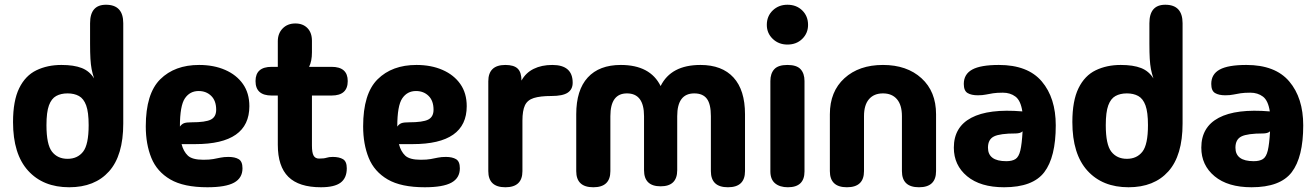

<svg xmlns="http://www.w3.org/2000/svg" viewBox="-20 -782 5553 810"><path d="M272 8Q162 8 98.5 -62Q35 -132 35 -267Q35 -357 61 -410Q87 -463 133.5 -485.5Q180 -508 239 -508Q292 -508 325 -495Q358 -482 377 -451Q370 -472 366.5 -490.5Q363 -509 361.5 -534Q360 -559 360 -598V-684Q360 -762 427 -762Q500 -762 500 -684V-261Q500 -126 440 -59Q380 8 272 8ZM265 -112Q307 -112 330.5 -142Q354 -172 354 -254Q354 -309 343.5 -337.5Q333 -366 313 -377Q293 -388 265 -388Q237 -388 217 -377Q197 -366 186.5 -337.5Q176 -309 176 -254Q176 -172 199.5 -142Q223 -112 265 -112Z M855 8Q755 8 698.5 -25Q642 -58 618.5 -116Q595 -174 595 -249Q595 -387 656 -447.5Q717 -508 820 -508Q882 -508 930 -487Q978 -466 1005 -427.5Q1032 -389 1032 -334Q1032 -174 804 -174H746Q754 -143 772.5 -125.5Q791 -108 838 -108Q864 -108 880 -111Q896 -114 910.5 -117Q925 -120 944 -120Q971 -120 987 -110.5Q1003 -101 1003 -72Q1003 -31 967.5 -11.5Q932 8 855 8ZM739 -248Q747 -259 757 -262.5Q767 -266 788 -266Q847 -266 869.5 -277.5Q892 -289 892 -319Q892 -357 871 -377.5Q850 -398 818 -398Q781 -398 760 -367Q739 -336 739 -248Z M1334 8Q1241 8 1196.5 -36Q1152 -80 1152 -171V-379H1126Q1058 -379 1058 -440Q1058 -500 1126 -500H1152V-608Q1152 -641 1172.5 -662Q1193 -683 1226 -683Q1258 -683 1277 -663.5Q1296 -644 1296 -610V-561Q1296 -524 1284 -500H1379Q1447 -500 1447 -440Q1447 -379 1379 -379H1296V-168Q1296 -138 1303 -125.5Q1310 -113 1326 -113Q1347 -113 1357.5 -116.5Q1368 -120 1384 -120Q1411 -120 1427 -110.5Q1443 -101 1443 -72Q1443 -31 1417 -11.5Q1391 8 1334 8Z M1772 8Q1672 8 1615.5 -25Q1559 -58 1535.5 -116Q1512 -174 1512 -249Q1512 -387 1573 -447.5Q1634 -508 1737 -508Q1799 -508 1847 -487Q1895 -466 1922 -427.5Q1949 -389 1949 -334Q1949 -174 1721 -174H1663Q1671 -143 1689.5 -125.5Q1708 -108 1755 -108Q1781 -108 1797 -111Q1813 -114 1827.5 -117Q1842 -120 1861 -120Q1888 -120 1904 -110.5Q1920 -101 1920 -72Q1920 -31 1884.5 -11.5Q1849 8 1772 8ZM1656 -248Q1664 -259 1674 -262.5Q1684 -266 1705 -266Q1764 -266 1786.5 -277.5Q1809 -289 1809 -319Q1809 -357 1788 -377.5Q1767 -398 1735 -398Q1698 -398 1677 -367Q1656 -336 1656 -248Z M2112 8Q2040 8 2040 -60V-439Q2040 -508 2112 -508Q2148 -508 2164 -492.5Q2180 -477 2180 -442Q2198 -475 2231.5 -491.5Q2265 -508 2310 -508Q2396 -508 2396 -433Q2396 -405 2375 -391Q2354 -377 2306 -377Q2259 -377 2232 -368.5Q2205 -360 2194.5 -337.5Q2184 -315 2184 -273V-60Q2184 8 2112 8Z M2483 8Q2411 8 2411 -60V-300Q2411 -402 2459.5 -455Q2508 -508 2599 -508Q2723 -508 2767 -419Q2811 -508 2935 -508Q3026 -508 3074.5 -455Q3123 -402 3123 -300V-60Q3123 8 3051 8Q2979 8 2979 -60V-292Q2979 -343 2962 -365.5Q2945 -388 2909 -388Q2837 -388 2837 -292V-64Q2837 4 2767 4Q2697 4 2697 -64V-292Q2697 -388 2625 -388Q2555 -388 2555 -292V-60Q2555 8 2483 8Z M3302 -594Q3265 -594 3240 -618Q3215 -642 3215 -677Q3215 -714 3240 -738Q3265 -762 3302 -762Q3340 -762 3364.5 -738Q3389 -714 3389 -677Q3389 -642 3364.5 -618Q3340 -594 3302 -594ZM3374 -59Q3374 8 3304 8Q3270 8 3250 -8.5Q3230 -25 3230 -59V-440Q3230 -472 3246.5 -490Q3263 -508 3302 -508Q3341 -508 3357.5 -490Q3374 -472 3374 -440Z M3553 8Q3481 8 3481 -60V-300Q3481 -396 3542.5 -452Q3604 -508 3705 -508Q3806 -508 3867.5 -452Q3929 -396 3929 -300V-60Q3929 8 3857 8Q3785 8 3785 -60V-292Q3785 -339 3764 -363.5Q3743 -388 3705 -388Q3667 -388 3646 -363.5Q3625 -339 3625 -292V-60Q3625 8 3553 8Z M4216 8Q4116 8 4060 -38.5Q4004 -85 4004 -159Q4004 -246 4077.5 -285Q4151 -324 4293 -312Q4286 -358 4264 -374.5Q4242 -391 4211 -391Q4186 -391 4169.5 -388.5Q4153 -386 4139 -383Q4125 -380 4105 -380Q4078 -380 4062 -389.5Q4046 -399 4046 -428Q4046 -469 4081.5 -488.5Q4117 -508 4194 -508Q4316 -508 4375 -438.5Q4434 -369 4434 -253Q4434 -119 4385.5 -55.5Q4337 8 4216 8ZM4148 -159Q4148 -102 4225 -102Q4250 -102 4264 -111Q4278 -120 4284.5 -147Q4291 -174 4294 -228Q4289 -223 4281 -221Q4273 -219 4265 -219Q4199 -219 4173.5 -206.5Q4148 -194 4148 -159Z M4741 8Q4631 8 4567.5 -62Q4504 -132 4504 -267Q4504 -357 4530 -410Q4556 -463 4602.5 -485.5Q4649 -508 4708 -508Q4761 -508 4794 -495Q4827 -482 4846 -451Q4839 -472 4835.5 -490.5Q4832 -509 4830.5 -534Q4829 -559 4829 -598V-684Q4829 -762 4896 -762Q4969 -762 4969 -684V-261Q4969 -126 4909 -59Q4849 8 4741 8ZM4734 -112Q4776 -112 4799.5 -142Q4823 -172 4823 -254Q4823 -309 4812.5 -337.5Q4802 -366 4782 -377Q4762 -388 4734 -388Q4706 -388 4686 -377Q4666 -366 4655.5 -337.5Q4645 -309 4645 -254Q4645 -172 4668.5 -142Q4692 -112 4734 -112Z M5260 8Q5160 8 5104 -38.5Q5048 -85 5048 -159Q5048 -246 5121.5 -285Q5195 -324 5337 -312Q5330 -358 5308 -374.5Q5286 -391 5255 -391Q5230 -391 5213.5 -388.5Q5197 -386 5183 -383Q5169 -380 5149 -380Q5122 -380 5106 -389.5Q5090 -399 5090 -428Q5090 -469 5125.5 -488.5Q5161 -508 5238 -508Q5360 -508 5419 -438.5Q5478 -369 5478 -253Q5478 -119 5429.5 -55.5Q5381 8 5260 8ZM5192 -159Q5192 -102 5269 -102Q5294 -102 5308 -111Q5322 -120 5328.5 -147Q5335 -174 5338 -228Q5333 -223 5325 -221Q5317 -219 5309 -219Q5243 -219 5217.5 -206.5Q5192 -194 5192 -159Z"/></svg>

Font: Madimi One
Style: Regular
Weight: 400
Designer: Taurai Valerie Mtake, Mirko Velimirovic
Foundry: TaVaTake
Version: Version 1.000; ttfautohint (v1.8.4.7-5d5b)